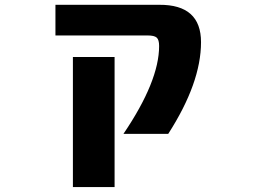

<svg xmlns="http://www.w3.org/2000/svg" viewBox="-20 -544 1040 783"><path d="M799.8 -372.1Q799.8 -206.1 666 2H483.4Q628.9 -212.9 628.9 -356.4Q628.9 -381.8 619.1 -390.6Q609.4 -399.4 582 -399.4H206.1V-524.4H629.9Q799.8 -525.4 799.8 -372.1ZM277.3 218.8V-311.5H447.3V218.8Z"/></svg>

Font: GenEi Gothic M Heavy
Style: Regular
Weight: 800
Designer: o_tamon (Modified); [Source Han Sans]
Ryoko NISHIZUKA  (kana & ideographs); Paul D. Hunt (Latin, Greek & Cyrillic); Wenl
Version: Version 1.1a;Original Version 1.004